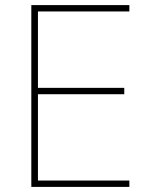

<svg xmlns="http://www.w3.org/2000/svg" viewBox="-20 -734 590 754"><path d="M488 0H103V-714H488V-689H129V-389H468V-364H129V-25H488Z"/></svg>

Font: Noto Sans Gujarati Thin
Style: Regular
Weight: 100
Designer: Jelle Bosma - Monotype Design Team, Universal Thirst
Foundry: Monotype Imaging Inc.
Version: Version 2.106; ttfautohint (v1.8.4.7-5d5b)